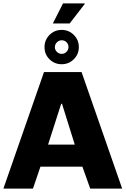

<svg xmlns="http://www.w3.org/2000/svg" viewBox="-21 -1110 739 1130"><path d="M464 -129H217L173 0H-1L238 -686H459L698 0H510ZM344 -499H339L262 -259H419ZM476 -1090 478 -1087 389 -972H290L350 -1090ZM241 -833Q241 -875 270.5 -904.5Q300 -934 342 -934Q384 -934 413.5 -904.5Q443 -875 443 -833Q443 -791 413.5 -761.5Q384 -732 342 -732Q300 -732 270.5 -761Q241 -790 241 -833ZM382 -833Q382 -850 370.5 -861.5Q359 -873 342 -873Q326 -873 314 -861Q302 -849 302 -832Q302 -816 314 -804.5Q326 -793 342 -793Q359 -793 370.5 -805Q382 -817 382 -833Z"/></svg>

Font: Chivo ExtraBold
Style: Regular
Weight: 800
Designer: Hector Gatti
Foundry: Omnibus-Type
Version: Version 1.007